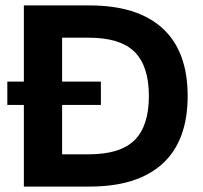

<svg xmlns="http://www.w3.org/2000/svg" viewBox="-20 -688 750 708"><path d="M310 0H68V-301H7V-387H68V-668H310Q487 -668 579.5 -583.5Q672 -499 672 -334Q672 -169 579.5 -84.5Q487 0 310 0ZM307 -549H209V-387H352V-301H209V-119H307Q424 -119 476.5 -171.5Q529 -224 529 -334Q529 -444 476.5 -496.5Q424 -549 307 -549Z"/></svg>

Font: Gantari
Style: Bold
Weight: 700
Designer: Anugrah Pasau
Foundry: Lafontype
Version: Version 1.000